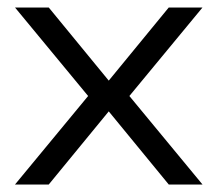

<svg xmlns="http://www.w3.org/2000/svg" viewBox="-20 -492 580 512"><path d="M325 -236 520 0H430L270 -195L110 0H20L215 -236L20 -472H110L270 -277L430 -472H520Z"/></svg>

Font: Madhuban Light
Style: Regular
Weight: 300
Designer: jaikishan Patel
Foundry: MagicType
Version: Version 1.000